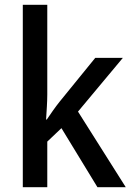

<svg xmlns="http://www.w3.org/2000/svg" viewBox="-20 -780 549 800"><path d="M177 -386V-760H75V0H177V-190L236 -246L386 0H504L305 -315L492 -539H377L229 -357C212 -336 189 -303 175 -282H172C174 -315 177 -354 177 -386Z"/></svg>

Font: Noto Sans SemiCondensed Medium
Style: Regular
Weight: 500
Width: 4
Designer: Monotype Design Team
Foundry: Monotype Imaging Inc.
Version: Version 2.013